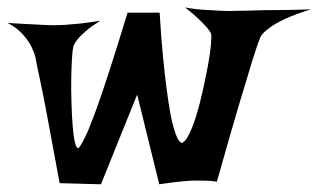

<svg xmlns="http://www.w3.org/2000/svg" viewBox="-65 -511 843 508"><path d="M-44.9 -450.2Q-15.6 -448.2 7.3 -447.3Q30.3 -446.3 45.9 -445.3Q63.5 -444.3 77.1 -444.3Q90.8 -444.3 108.4 -445.3Q124 -446.3 147 -448.7Q169.9 -451.2 200.2 -456.1Q176.8 -441.4 162.6 -429.2Q148.4 -417 140.6 -407.2Q131.8 -396.5 128.9 -387.7Q127 -379.9 125.5 -356.9Q124 -334 123.5 -304.2Q123 -274.4 124 -241.2Q125 -208 127 -181.2Q128.9 -154.3 132.8 -136.2Q136.7 -118.2 142.6 -119.1Q150.4 -126 168 -165Q174.8 -181.6 184.6 -207.5Q194.3 -233.4 207 -271Q219.7 -308.6 235.8 -359.4Q252 -410.2 272.5 -477.5H357.4Q361.3 -411.1 366.2 -361.3Q371.1 -311.5 376 -274.9Q380.9 -238.3 385.3 -213.4Q389.6 -188.5 394.5 -172.9Q405.3 -135.7 416 -132.8Q424.8 -134.8 435.1 -155.3Q445.3 -175.8 454.6 -206.1Q463.9 -236.3 471.7 -272Q479.5 -307.6 485.4 -338.9Q491.2 -370.1 493.2 -393.6Q495.1 -417 493.2 -422.9Q490.2 -428.7 481.4 -439.5Q473.6 -448.2 460.4 -460.9Q447.3 -473.6 424.8 -491.2Q452.1 -486.3 477.1 -484.9Q502 -483.4 521.5 -482.4Q543.9 -481.4 562.5 -482.4Q582 -482.4 610.4 -483.4Q634.8 -484.4 671.4 -484.4Q708 -484.4 757.8 -486.3Q713.9 -472.7 688 -460.4Q662.1 -448.2 648.4 -437.5Q631.8 -425.8 625 -415Q618.2 -400.4 603.5 -353.5Q597.7 -334 588.9 -305.2Q580.1 -276.4 568.4 -237.3Q556.6 -198.2 542 -147Q527.3 -95.7 508.8 -30.3Q498 -32.2 486.8 -32.7Q475.6 -33.2 465.8 -33.2H443.4Q431.6 -32.2 418 -31.2Q406.2 -30.3 390.6 -28.3Q375 -26.4 356.4 -23.4L297.9 -260.7L202.1 -23.4L92.8 -26.4Q72.3 -136.7 60.1 -202.6Q47.9 -268.6 40 -303.7Q31.2 -344.7 28.3 -361.3Q23.4 -378.9 13.7 -395.5Q5.9 -409.2 -8.8 -424.3Q-23.4 -439.5 -44.9 -450.2Z"/></svg>

Font: Irish Grover
Style: Regular
Weight: 400
Designer: Squid
Foundry: Font Diner, Inc DBA Sideshow
Version: Version 1.001